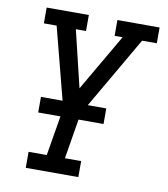

<svg xmlns="http://www.w3.org/2000/svg" viewBox="-82 -600 765 874"><g transform="rotate(10 300.0 -162.5)"><path d="M96 205V131H180L217 -90L122 -457H63V-530H258V-456H211L274 -194L427 -457H390V-530H585V-457H517L299 -81L264 131H339V205ZM410 -53H108V-125H410Z"/></g></svg>

Font: Iosevka Slab Extended Oblique
Style: Regular
Weight: 400
Width: 7
Italic angle: -9°
Monospace: yes
Designer: Belleve Invis
Foundry: Belleve Invis
Version: Version 11.1.0; ttfautohint (v1.8.3)